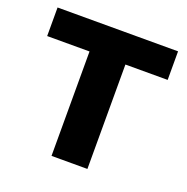

<svg xmlns="http://www.w3.org/2000/svg" viewBox="-103 -637 715 734"><g transform="rotate(20 254.5 -270.5)"><path d="M182.1 0V-424.8H9.8V-541H500V-424.8H328.1V0Z"/></g></svg>

Font: Inter 17pt
Style: Bold
Weight: 700
Version: Version 4.001;git-66647c0bb